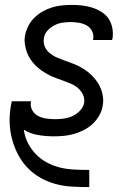

<svg xmlns="http://www.w3.org/2000/svg" viewBox="-20 -548 540 783"><path d="M343 215Q308 215 273 213Q238 211 205.5 202Q173 193 144 176.5Q115 160 92.5 136.5Q70 113 54.5 84Q39 55 30 22.5Q21 -10 19.5 -44.5Q18 -79 24 -115Q25 -120 26 -125Q27 -130 28 -135H106V-132Q103 -114 111.5 -98.5Q120 -83 135.5 -75Q151 -67 169 -64.5Q187 -62 206 -62Q223 -62 241 -64.5Q259 -67 275.5 -74.5Q292 -82 306 -96.5Q320 -111 323 -128Q326 -146 318.5 -161.5Q311 -177 299 -188Q287 -199 271.5 -205.5Q256 -212 240.5 -218Q225 -224 209 -229.5Q193 -235 178 -243Q163 -251 149.5 -260.5Q136 -270 124.5 -281.5Q113 -293 104 -306.5Q95 -320 89.5 -335.5Q84 -351 81.5 -368Q79 -385 82 -403Q86 -423 95.5 -442Q105 -461 120.5 -476Q136 -491 154.5 -501.5Q173 -512 193 -518Q213 -524 233.5 -526Q254 -528 274 -528Q295 -528 316.5 -525.5Q338 -523 357.5 -516.5Q377 -510 394.5 -499Q412 -488 423 -471.5Q434 -455 438 -434Q442 -413 439 -392L437 -385H359L360 -388Q363 -406 355.5 -421Q348 -436 334 -444Q320 -452 303 -455Q286 -458 268 -458Q252 -458 235 -455.5Q218 -453 202 -445Q186 -437 173.5 -423Q161 -409 159 -392Q156 -374 162.5 -358.5Q169 -343 182 -332Q195 -321 210 -314.5Q225 -308 241 -302Q257 -296 272.5 -290.5Q288 -285 302.5 -277.5Q317 -270 330.5 -260.5Q344 -251 355.5 -239.5Q367 -228 376.5 -214Q386 -200 392 -184.5Q398 -169 400 -152Q402 -135 399 -117Q396 -97 385 -77.5Q374 -58 358 -43Q342 -28 322.5 -18Q303 -8 282.5 -2Q262 4 241 6Q220 8 199 8Q166 8 134.5 2.5Q103 -3 77 -19Q81 10 94 35.5Q107 61 126.5 81Q146 101 171 114.5Q196 128 224 135Q252 142 282.5 143.5Q313 145 343 145H344V215Z"/></svg>

Font: Iosevka Term Oblique
Style: Regular
Weight: 400
Italic angle: -9°
Monospace: yes
Designer: Belleve Invis
Foundry: Belleve Invis
Version: Version 31.4.0